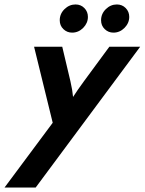

<svg xmlns="http://www.w3.org/2000/svg" viewBox="-95 -624 642 852"><path d="M-75 208.3 138.9 -79.2 56.2 -416.7H181.2L217.4 -263.9Q222.2 -243.1 225 -226Q227.8 -209 229.2 -193.8Q238.9 -209 250.7 -226Q262.5 -243.1 277.8 -263.9L390.3 -416.7H527.1L63.2 208.3ZM225 -479.2Q202.5 -479.2 186.3 -494.8Q170.1 -510.4 170.1 -534Q170.1 -562.8 191.3 -583.5Q212.5 -604.2 240.3 -604.2Q263.7 -604.2 279.4 -588.2Q295.1 -572.2 295.1 -549.1Q295.1 -521.5 274.2 -500.3Q253.2 -479.2 225 -479.2ZM408.3 -479.2Q385.8 -479.2 369.7 -494.8Q353.5 -510.4 353.5 -534Q353.5 -562.8 374.7 -583.5Q395.8 -604.2 423.7 -604.2Q447 -604.2 462.8 -588.2Q478.5 -572.2 478.5 -549.1Q478.5 -521.5 457.5 -500.3Q436.6 -479.2 408.3 -479.2Z"/></svg>

Font: Afacad
Style: Italic
Weight: 400
Italic angle: -14°
Designer: Kristian Moeller
Foundry: Dicotype
Version: Version 1.000